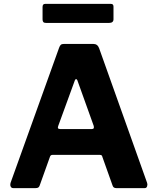

<svg xmlns="http://www.w3.org/2000/svg" viewBox="-20 -968 811 988"><path d="M48 0Q39 0 35 -8Q31 -16 35 -29L284 -722Q288 -733 293 -737.5Q298 -742 310 -742H460Q482 -742 490 -720L737 -27Q740 -19 737 -9.5Q734 0 725 0H578Q563 0 559 -14L507 -160Q506 -165 503.5 -168Q501 -171 494 -171H250Q240 -171 237 -161L184 -13Q182 -7 177.5 -3.5Q173 0 163 0H48ZM453 -304Q467 -304 462 -321L378 -555Q375 -561 371.5 -561Q368 -561 365 -554L280 -321Q273 -304 289 -304ZM564 -934V-869Q564 -850 541 -850H217Q207 -850 203 -854.5Q199 -859 199 -868V-932Q199 -948 212 -948H551Q564 -948 564 -934Z"/></svg>

Font: Libre Franklin Thin
Style: Bold
Weight: 700
Version: Version 3.000